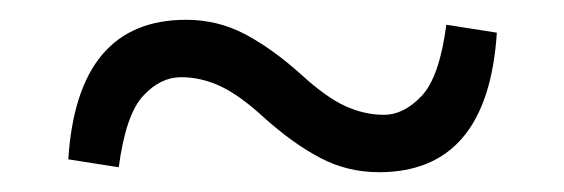

<svg xmlns="http://www.w3.org/2000/svg" viewBox="-20 -442 570 194"><path d="M284 -367Q309 -344 328.5 -335Q348 -326 368 -326Q388 -326 406 -345Q424 -364 431 -417L482 -409Q473 -268 363 -268Q331 -268 303.5 -282.5Q276 -297 247 -323Q222 -346 202.5 -355Q183 -364 163 -364Q142 -364 124.5 -345Q107 -326 100 -273L49 -281Q58 -422 168 -422Q200 -422 227.5 -407.5Q255 -393 284 -367Z"/></svg>

Font: SourceSerifPro
Style: Book
Weight: 400
Designer: Frank Grießhammer
Foundry: Adobe Systems Incorporated
Version: Version 1.014;PS Version 1.0;hotconv 1.0.73;makeotf.lib2.5.5